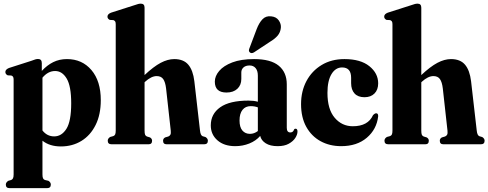

<svg xmlns="http://www.w3.org/2000/svg" viewBox="-20 -768 2600 1022"><path d="M202.5 -432V-390.5Q230.5 -421 263.2 -437.2Q296 -453.5 336.5 -453.5Q417 -453.5 466.8 -395Q516.5 -336.5 516.5 -235Q516.5 -158 489 -102.8Q461.5 -47.5 413.5 -18Q365.5 11.5 304 11.5Q244.5 11.5 206 -19V160Q206 174.5 209 181Q212 187.5 219 190L238 194.5Q250.5 202.5 250.5 214.5Q250.5 233.5 230.5 233.5H31Q11 233.5 11 214.5Q11 203 24 194.5L39.5 190Q46 187.5 49.2 181Q52.5 174.5 52.5 160.5V-344Q52.5 -354.5 49.5 -359.2Q46.5 -364 40 -366L21 -367Q8.5 -373 8.5 -385Q8.5 -398 27.5 -406L146 -444Q160 -449.5 168 -451.8Q176 -454 182.5 -454Q202.5 -454 202.5 -432ZM273.5 -390Q235.5 -390 206 -354.5V-73.5Q230.5 -42 268.5 -42Q308 -42 333.5 -82.2Q359 -122.5 359 -218.5Q359 -309.5 335 -349.8Q311 -390 273.5 -390Z M749.5 -727V-368.5Q797.5 -413.5 835.2 -433.5Q873 -453.5 907.5 -453.5Q957 -453.5 982.2 -423.8Q1007.5 -394 1014.5 -335.5L1044.5 -74Q1047 -47.5 1058.5 -43L1074 -38.5Q1086.5 -30.5 1086.5 -19Q1086.5 0 1066.5 0H867Q848 0 848 -19Q848 -30.5 859 -36.5L876 -41.5Q883.5 -44.5 887 -51.2Q890.5 -58 889 -72L864 -297.5Q860 -331 848.8 -347Q837.5 -363 814 -363Q785.5 -363 752.5 -333L749.5 -330V-73.5Q749.5 -58 752.2 -51.2Q755 -44.5 762 -41.5L778.5 -36.5Q789.5 -30 789.5 -19Q789.5 0 771 0H574Q553.5 0 553.5 -19Q553.5 -31 566.5 -39L583 -43.5Q590 -46 593 -52.5Q596 -59 596 -73V-638.5Q596 -649.5 593 -654Q590 -658.5 583.5 -661L564.5 -662Q552 -668 552 -679.5Q552 -693 571 -700.5L694.5 -740Q708.5 -745 715.8 -746.8Q723 -748.5 730 -748.5Q749.5 -748.5 749.5 -727Z M1102 -100.5Q1102 -161.5 1152.2 -197Q1202.5 -232.5 1303 -232.5Q1331 -232.5 1352.5 -226.5V-365.5Q1352.5 -391 1340.8 -405.2Q1329 -419.5 1308.5 -419.5Q1287.5 -419.5 1276 -409Q1264.5 -398.5 1264.5 -382.5V-347.5Q1264.5 -315 1243.2 -295.2Q1222 -275.5 1185.5 -275.5Q1123.5 -275.5 1123.5 -333.5Q1123.5 -363 1146.8 -390.5Q1170 -418 1216.5 -435.8Q1263 -453.5 1332.5 -453.5Q1421 -453.5 1463.8 -418.2Q1506.5 -383 1506.5 -319V-87.5Q1506.5 -63 1525.5 -63Q1540.5 -63 1545.5 -79Q1548 -83 1553 -83Q1563.5 -83 1563.5 -68Q1563.5 -52 1552 -34Q1540.5 -16 1517.2 -3Q1494 10 1458 10Q1418.5 10 1394.5 -5.2Q1370.5 -20.5 1365 -44.5Q1342.5 -18.5 1307.2 -4.2Q1272 10 1232 10Q1173 10 1137.5 -21Q1102 -52 1102 -100.5ZM1255 -126.5Q1255 -91 1270.2 -73.2Q1285.5 -55.5 1310.5 -55.5Q1333 -55.5 1352.5 -70.5V-196.5Q1335.5 -203 1314.5 -203Q1286.5 -203 1270.8 -183.2Q1255 -163.5 1255 -126.5ZM1346 -612.5Q1359 -646.5 1377.2 -665.5Q1395.5 -684.5 1423.5 -681Q1450.5 -678.5 1463.8 -659.5Q1477 -640.5 1475 -620Q1472.5 -595.5 1457.8 -578.2Q1443 -561 1417 -545.5L1331.5 -489Q1317 -481 1308.5 -490.5Q1304 -495.5 1305 -501.5Q1306 -507.5 1309 -514.5Z M1993 -324.5Q1993 -290 1973.2 -270.2Q1953.5 -250.5 1920 -250.5Q1885.5 -250.5 1867.2 -270.5Q1849 -290.5 1849 -325.5V-354Q1849 -409 1801 -409Q1766 -409 1744.5 -373.5Q1723 -338 1723 -273.5Q1723 -186.5 1761.5 -141.2Q1800 -96 1858 -96Q1939 -96 1965.5 -155Q1975.5 -165.5 1983 -165Q1993.5 -164.5 1993 -149Q1985 -79.5 1932.5 -34.8Q1880 10 1796 10Q1734.5 10 1686.2 -16.5Q1638 -43 1610.2 -93Q1582.5 -143 1582.5 -214Q1582.5 -282.5 1611.2 -336.5Q1640 -390.5 1692 -422Q1744 -453.5 1813.5 -453.5Q1899 -453.5 1946 -415.8Q1993 -378 1993 -324.5Z M2222.5 -727V-368.5Q2270.5 -413.5 2308.2 -433.5Q2346 -453.5 2380.5 -453.5Q2430 -453.5 2455.2 -423.8Q2480.5 -394 2487.5 -335.5L2517.5 -74Q2520 -47.5 2531.5 -43L2547 -38.5Q2559.5 -30.5 2559.5 -19Q2559.5 0 2539.5 0H2340Q2321 0 2321 -19Q2321 -30.5 2332 -36.5L2349 -41.5Q2356.5 -44.5 2360 -51.2Q2363.5 -58 2362 -72L2337 -297.5Q2333 -331 2321.8 -347Q2310.5 -363 2287 -363Q2258.5 -363 2225.5 -333L2222.5 -330V-73.5Q2222.5 -58 2225.2 -51.2Q2228 -44.5 2235 -41.5L2251.5 -36.5Q2262.5 -30 2262.5 -19Q2262.5 0 2244 0H2047Q2026.5 0 2026.5 -19Q2026.5 -31 2039.5 -39L2056 -43.5Q2063 -46 2066 -52.5Q2069 -59 2069 -73V-638.5Q2069 -649.5 2066 -654Q2063 -658.5 2056.5 -661L2037.5 -662Q2025 -668 2025 -679.5Q2025 -693 2044 -700.5L2167.5 -740Q2181.5 -745 2188.8 -746.8Q2196 -748.5 2203 -748.5Q2222.5 -748.5 2222.5 -727Z"/></svg>

Font: Fraunces 144pt Soft
Style: Bold
Weight: 700
Version: Version 1.000;[0bf87f6ff]